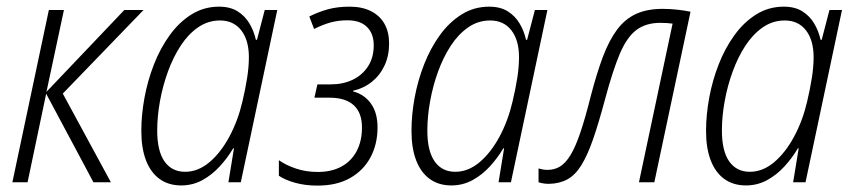

<svg xmlns="http://www.w3.org/2000/svg" viewBox="-20 -561 2630 591"><path d="M18.1 0 130.4 -530.3H176.8L123 -278.3L362.8 -530.3H421.9L173.3 -272.9L321.3 0H267.6L122.1 -272.5L64.9 0Z M537.6 9.8Q499 9.8 471.4 -10Q443.8 -29.8 429.4 -67.4Q415 -105 415 -157.7Q415 -207.5 424.8 -260.5Q434.6 -313.5 454.1 -363.3Q473.6 -413.1 502.7 -453.1Q531.7 -493.2 569.8 -516.8Q607.9 -540.5 654.3 -540.5Q688.5 -540.5 711.4 -526.1Q734.4 -511.7 748 -488.5Q761.7 -465.3 767.6 -438.5H771L794.9 -530.3H833.5L721.2 0H683.1L700.2 -104.5H697.8Q680.2 -74.7 656.2 -48.6Q632.3 -22.5 602.5 -6.3Q572.8 9.8 537.6 9.8ZM549.8 -32.2Q589.8 -32.2 624.8 -61.8Q659.7 -91.3 686 -140.4Q712.4 -189.5 726.1 -248Q735.4 -287.1 740.7 -321.3Q746.1 -355.5 746.1 -384.8Q746.1 -437.5 722.4 -467.8Q698.7 -498 657.2 -498Q620.6 -498 590.1 -477.1Q559.6 -456.1 536.4 -420.7Q513.2 -385.3 497.1 -341.1Q481 -296.9 472.4 -249.8Q463.9 -202.6 463.9 -159.2Q463.9 -96.2 486.3 -64.2Q508.8 -32.2 549.8 -32.2Z M957.5 10.3Q919.4 10.3 888.7 1.7Q857.9 -6.8 838.4 -20V-67.9Q860.8 -52.2 891.4 -42Q921.9 -31.7 958 -31.7Q1000.5 -31.7 1031 -48.3Q1061.5 -64.9 1077.9 -95.9Q1094.2 -127 1094.2 -168.5Q1094.2 -213.9 1068.8 -237.1Q1043.5 -260.3 994.6 -260.3H947.8L957 -301.3H998.5Q1035.6 -301.3 1065.4 -315.4Q1095.2 -329.6 1112.8 -356.7Q1130.4 -383.8 1130.4 -421.4Q1130.4 -457.5 1109.6 -478Q1088.9 -498.5 1049.8 -498.5Q1021 -498.5 996.8 -491.7Q972.7 -484.9 946.8 -471.7L932.1 -510.3Q960.4 -524.4 989.7 -532.5Q1019 -540.5 1056.2 -540.5Q1094.7 -540.5 1122.1 -526.6Q1149.4 -512.7 1163.6 -487.5Q1177.7 -462.4 1177.7 -426.8Q1177.7 -389.6 1163.8 -359.6Q1149.9 -329.6 1124.8 -309.3Q1099.6 -289.1 1066.9 -281.7L1066.4 -279.8Q1101.6 -270.5 1121.8 -242.2Q1142.1 -213.9 1142.1 -168.9Q1142.1 -117.2 1120.4 -76.7Q1098.6 -36.1 1057.6 -12.9Q1016.6 10.3 957.5 10.3Z M1369.1 9.8Q1330.6 9.8 1303 -10Q1275.4 -29.8 1261 -67.4Q1246.6 -105 1246.6 -157.7Q1246.6 -207.5 1256.3 -260.5Q1266.1 -313.5 1285.6 -363.3Q1305.2 -413.1 1334.2 -453.1Q1363.3 -493.2 1401.4 -516.8Q1439.5 -540.5 1485.8 -540.5Q1520 -540.5 1543 -526.1Q1565.9 -511.7 1579.6 -488.5Q1593.3 -465.3 1599.1 -438.5H1602.5L1626.5 -530.3H1665L1552.7 0H1514.6L1531.7 -104.5H1529.3Q1511.7 -74.7 1487.8 -48.6Q1463.9 -22.5 1434.1 -6.3Q1404.3 9.8 1369.1 9.8ZM1381.3 -32.2Q1421.4 -32.2 1456.3 -61.8Q1491.2 -91.3 1517.6 -140.4Q1543.9 -189.5 1557.6 -248Q1566.9 -287.1 1572.3 -321.3Q1577.6 -355.5 1577.6 -384.8Q1577.6 -437.5 1554 -467.8Q1530.3 -498 1488.8 -498Q1452.1 -498 1421.6 -477.1Q1391.1 -456.1 1367.9 -420.7Q1344.7 -385.3 1328.6 -341.1Q1312.5 -296.9 1304 -249.8Q1295.4 -202.6 1295.4 -159.2Q1295.4 -96.2 1317.9 -64.2Q1340.3 -32.2 1381.3 -32.2Z M1669.4 4.9Q1659.7 4.9 1651.6 3.4Q1643.6 2 1637.7 0V-42.5Q1643.1 -41 1649.7 -39.6Q1656.2 -38.1 1665.5 -38.1Q1687 -38.1 1704.1 -48.6Q1721.2 -59.1 1736.3 -84Q1751.5 -108.9 1766.6 -153.6Q1781.7 -198.2 1798.8 -266.6Q1816.9 -335.9 1835.9 -386.5Q1855 -437 1879.4 -469.7Q1903.8 -502.4 1937.7 -518.1Q1971.7 -533.7 2019.5 -533.7Q2043.5 -533.7 2064.9 -531.2Q2086.4 -528.8 2105.5 -524.9L1994.1 0H1946.8L2050.3 -488.3Q2043 -489.3 2033.4 -490Q2023.9 -490.7 2012.7 -490.7Q1968.3 -490.7 1939 -468.8Q1909.7 -446.8 1887.9 -395.5Q1866.2 -344.2 1842.8 -256.8Q1823.2 -183.6 1805.9 -133.5Q1788.6 -83.5 1769.8 -53Q1751 -22.5 1726.6 -9Q1702.1 4.4 1669.4 4.9Z M2275.9 9.8Q2237.3 9.8 2209.7 -10Q2182.1 -29.8 2167.7 -67.4Q2153.3 -105 2153.3 -157.7Q2153.3 -207.5 2163.1 -260.5Q2172.9 -313.5 2192.4 -363.3Q2211.9 -413.1 2241 -453.1Q2270 -493.2 2308.1 -516.8Q2346.2 -540.5 2392.6 -540.5Q2426.8 -540.5 2449.7 -526.1Q2472.7 -511.7 2486.3 -488.5Q2500 -465.3 2505.9 -438.5H2509.3L2533.2 -530.3H2571.8L2459.5 0H2421.4L2438.5 -104.5H2436Q2418.5 -74.7 2394.5 -48.6Q2370.6 -22.5 2340.8 -6.3Q2311 9.8 2275.9 9.8ZM2288.1 -32.2Q2328.1 -32.2 2363 -61.8Q2397.9 -91.3 2424.3 -140.4Q2450.7 -189.5 2464.4 -248Q2473.6 -287.1 2479 -321.3Q2484.4 -355.5 2484.4 -384.8Q2484.4 -437.5 2460.7 -467.8Q2437 -498 2395.5 -498Q2358.9 -498 2328.4 -477.1Q2297.9 -456.1 2274.7 -420.7Q2251.5 -385.3 2235.4 -341.1Q2219.2 -296.9 2210.7 -249.8Q2202.1 -202.6 2202.1 -159.2Q2202.1 -96.2 2224.6 -64.2Q2247.1 -32.2 2288.1 -32.2Z"/></svg>

Font: Open Sans SemiCondensed Light
Style: Italic
Weight: 300
Width: 4
Italic angle: -12°
Designer: Monotype Design Team
Foundry: Monotype Imaging Inc.
Version: Version 3.000